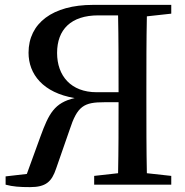

<svg xmlns="http://www.w3.org/2000/svg" viewBox="-20 -757 759 787"><path d="M376 -379C271 -379 214 -446 214 -540C214 -636 271 -694 383 -694H464C466 -597 466 -499 466 -379ZM682 -701V-737H361C196 -737 97 -662 97 -541C97 -453 156 -377 286 -355C203 -336 180 -291 146 -198L90 -44L3 -34V0C33 8 61 10 103 10C168 10 192 -12 210 -66L265 -224C297 -323 324 -338 408 -338H466C466 -238 466 -142 464 -47L366 -36V0H682V-36L582 -47C580 -144 580 -243 580 -343V-394C580 -492 580 -592 582 -690Z"/></svg>

Font: Source Han Serif CN SemiBold
Style: Regular
Weight: 600
Designer: Ryoko NISHIZUKA 西塚涼子 (kana & ideographs); Frank Grießhammer (Latin, Greek & Cyrillic); Wenlong ZHANG 张文龙 (bopomofo); San
Foundry: Adobe Systems Incorporated
Version: Version 1.000;PS 1;hotconv 16.6.53;makeotf.lib2.5.65590